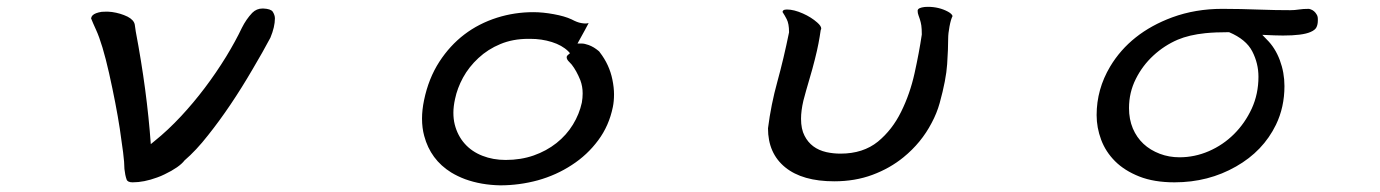

<svg xmlns="http://www.w3.org/2000/svg" viewBox="-20 -499 4040 562"><path d="M307.6 -463.9Q300.8 -464.8 296.6 -464.8Q292.5 -464.8 288.8 -464.8Q285.2 -464.8 277.8 -464.4Q258.3 -461.4 251 -454.1Q247.6 -450.7 246.6 -445.3Q252 -431.6 261.2 -411.6Q279.8 -371.1 299.3 -284.7Q319.8 -192.9 330.6 -122.6Q336.4 -84 340.3 -53.2Q344.2 -22.5 344.2 -4.4Q346.2 14.2 350.6 26.4Q353.5 34.7 368.2 34.7Q401.4 34.7 439.9 20.5Q451.2 16.6 461.9 11.2Q482.4 1.5 498 -9.3Q513.2 -20 520 -29.3Q554.2 -58.6 588.9 -103Q654.8 -185.5 719.7 -296.9Q749.5 -347.2 771.5 -388.7Q784.7 -420.4 784.7 -445.3Q784.7 -454.6 778.3 -464.8Q772.5 -473.1 750.5 -474.1Q749.5 -474.1 748.5 -474.1Q731 -474.1 718.3 -461.4Q700.7 -442.9 688 -417.5Q669.4 -378.4 642.1 -333.5Q582.5 -236.8 510.3 -159.2Q471.7 -117.7 432.1 -85.9L421.4 -77.1Q410.2 -233.9 377.4 -406.7Q377.4 -407.2 374.5 -426.8Q372.1 -440.4 353.5 -450.2Q332.5 -460.4 307.6 -463.9Z M1702.6 -430.7Q1702.6 -431.2 1702.1 -431.6Q1699.2 -430.2 1694.1 -430.2Q1689 -430.2 1681.9 -431.4Q1674.8 -432.6 1668.5 -435.1Q1662.1 -437.5 1652.8 -442.4Q1632.8 -451.7 1600.8 -457.5Q1568.8 -463.4 1541 -463.4Q1486.3 -463.4 1435.1 -447.3Q1327.6 -413.1 1266.1 -318.4Q1234.4 -269.5 1221.2 -205.6Q1215.3 -177.2 1215.3 -151.9Q1215.3 -124.5 1221.7 -101.1Q1240.2 -31.7 1300.8 5.9Q1319.3 17.1 1341.3 25.4Q1388.2 42.5 1444.3 43.5Q1500 43.5 1554.2 28.8Q1608.4 13.7 1653.8 -16.1Q1699.2 -45.4 1731 -88.4Q1762.7 -130.9 1773.9 -186Q1777.3 -202.6 1777.3 -222.7Q1777.3 -242.7 1772.5 -266.1Q1763.7 -309.6 1735.8 -345.7Q1735.4 -347.2 1731.9 -350.1Q1728.5 -353 1725.3 -355.2Q1722.2 -357.4 1718.3 -359.9Q1710.9 -364.3 1703.1 -367.2Q1690.9 -371.6 1682.6 -371.6H1670.4Q1687 -401.9 1691.9 -410.6Q1699.7 -424.8 1702.6 -430.7ZM1685.5 -225.6Q1685.5 -212.4 1683.1 -198.7Q1675.8 -165 1657 -134.3Q1638.2 -103.5 1608.9 -80.3Q1579.6 -57.1 1542 -43.9Q1504.4 -30.8 1460 -30.8Q1423.3 -30.8 1392.1 -43Q1360.8 -55.2 1340.1 -78.6Q1319.3 -102.1 1311 -134.8Q1307.1 -150.4 1307.1 -168.9Q1307.1 -187.5 1312 -209.5Q1318.4 -240.7 1335.4 -272Q1352.5 -303.2 1380.4 -329.1Q1408.2 -355 1444.8 -370.1Q1481.4 -385.3 1526.4 -385.3Q1529.3 -385.3 1532.2 -385.3Q1565.4 -385.3 1595.2 -376Q1625 -366.7 1643.1 -349.1L1648.4 -343.3Q1641.6 -337.4 1641.1 -336.9Q1638.7 -334.5 1638.7 -331.5Q1638.7 -324.7 1646.5 -317.4L1653.3 -310.1Q1667.5 -292 1678.7 -264.2Q1685.5 -246.1 1685.5 -225.6Z M2754.9 -464.8Q2728.5 -479 2695.8 -479Q2685.5 -479 2678 -477.1Q2670.4 -475.1 2668.2 -472.7Q2666 -470.2 2666 -467.8Q2666 -460.4 2668.5 -454.1Q2670.9 -447.8 2672.4 -442.9Q2675.3 -434.1 2676.8 -424.3Q2678.2 -414.6 2678.2 -398.4V-397.9Q2670.4 -345.2 2657 -284.7Q2643.6 -224.1 2617.7 -171.9Q2591.8 -119.1 2549.8 -84.5Q2506.3 -49.3 2440.4 -49.3Q2418.9 -49.3 2398.9 -53.7Q2354 -64 2335 -101.6Q2324.7 -121.1 2324.7 -151.4Q2324.7 -174.8 2331.5 -204.1Q2338.9 -232.4 2348.6 -265.1Q2358.4 -297.9 2365.2 -325.2Q2372.1 -352.5 2375.7 -371.6Q2379.4 -390.6 2382.3 -411.1Q2383.8 -413.6 2383.8 -415.5Q2383.8 -422.9 2372.1 -433.1Q2354.5 -448.7 2330.1 -459.5Q2303.7 -471.2 2283.2 -471.2Q2275.4 -471.2 2272.5 -468.3Q2271 -466.8 2270.5 -463.9Q2277.3 -453.6 2282.7 -442.9Q2289.6 -429.7 2289.6 -405.3V-404.3Q2273.9 -327.1 2255.4 -260Q2236.8 -192.9 2228 -123.5Q2228 -50.3 2278.3 -9.3Q2328.6 31.7 2421.9 31.7Q2482.9 31.7 2533.9 12.7Q2585 -6.3 2624.5 -38.6Q2676.8 -81.1 2707 -139.2Q2722.2 -167.5 2730.5 -197.3Q2749.5 -266.1 2752.4 -311.3Q2755.4 -356.4 2755.4 -386.7Q2755.4 -400.9 2759.3 -421.6Q2763.2 -442.4 2768.1 -451.7Q2768.1 -454.1 2764.6 -457.8Q2761.2 -461.4 2754.9 -464.8Z M3674.8 -397Q3715.3 -395 3735.4 -395Q3792.5 -395 3815.9 -405.3Q3829.6 -411.1 3833.5 -419.4Q3837.4 -427.7 3837.4 -438.5Q3837.4 -440.9 3837.4 -443.4Q3837.4 -451.2 3834 -456.5Q3827.6 -467.8 3816.4 -471.7Q3813 -473.1 3811.5 -473.1Q3794.4 -473.1 3782.2 -471.2Q3770 -469.2 3756.8 -469.2Q3712.4 -469.2 3673.3 -470.7Q3608.9 -473.1 3557.6 -473.1Q3479 -473.1 3411.1 -448.2Q3288.6 -402.8 3229.5 -304.2Q3189.9 -237.8 3189.9 -162.1Q3189.9 -125.5 3203.1 -90.1Q3216.3 -54.7 3243.9 -27.1Q3271.5 0.5 3314.7 17.6Q3357.9 34.7 3418 34.7Q3517.1 34.7 3598.1 -11.7Q3677.2 -56.6 3714.8 -133.8Q3739.7 -185.1 3739.7 -247.1Q3739.7 -286.6 3726.1 -323Q3712.4 -359.4 3688 -383.3ZM3663.6 -274.4Q3663.6 -224.1 3644 -181.2Q3624 -138.2 3592 -106.4Q3560.1 -74.7 3518.6 -56.6Q3477.1 -38.6 3432.6 -38.6Q3401.9 -38.6 3375 -48.8Q3318.4 -70.3 3295.9 -123Q3284.7 -149.9 3284.7 -182.6Q3284.7 -228.5 3304.7 -268.1Q3324.2 -307.1 3356 -336.4Q3387.7 -365.7 3427.2 -382.8Q3460.9 -397 3508.3 -401.9Q3537.6 -404.8 3576.2 -404.8H3577.6Q3627.4 -383.8 3645.5 -348.6Q3663.6 -313.5 3663.6 -274.4Z"/></svg>

Font: Bakudai
Style: ExtraLight
Weight: 200
Version: Version 1.48